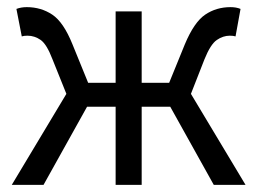

<svg xmlns="http://www.w3.org/2000/svg" viewBox="-20 -518 721 538"><path d="M13 0 166 -255 127 -352Q111 -394 94 -406Q77 -418 57 -418Q47 -418 41 -416L26 -493Q39 -498 55 -498Q95 -498 126.5 -477Q158 -456 183 -394L227 -286H304V-486H377V-286H454L498 -394Q524 -456 555 -477Q586 -498 626 -498Q642 -498 654 -493L640 -416Q634 -418 624 -418Q605 -418 587.5 -406Q570 -394 553 -352L515 -255L668 0H579L457 -219H377V0H304V-219H224L102 0Z"/></svg>

Font: .
Style: 
Weight: 400
Designer: Paul D. Hunt, Dalton Maag
Foundry: Dalton Maag Ltd
Version: Version 1.200